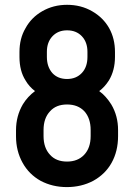

<svg xmlns="http://www.w3.org/2000/svg" viewBox="-20 -740 552 790"><path d="M147 3.9Q99.6 -22.5 73.2 -69.8Q45.9 -118.7 45.9 -179.2V-204.1Q45.9 -262.7 74.2 -311Q93.8 -342.8 124 -365.2Q99.6 -383.8 85 -409.2Q60.1 -448.2 60.1 -505.9V-525.9Q60.1 -582 85 -624Q108.9 -668 153.8 -693.8Q199.7 -720.2 255.9 -720.2Q313 -720.2 358.9 -693.8Q404.8 -667.5 429.2 -624Q453.1 -581.1 453.1 -525.9V-505.9Q453.1 -450.7 428.2 -409.2Q410.6 -381.8 388.2 -365.2Q416 -345.2 438 -310.1Q465.8 -263.2 465.8 -205.1V-180.2Q465.8 -117.7 439 -69.8Q413.1 -23.4 363.8 3.9Q314.9 29.8 254.9 29.8Q195.8 29.8 147 3.9ZM316.9 -439.9Q339.8 -464.4 339.8 -505.9V-526.9Q339.8 -566.4 316.9 -590.8Q293.9 -615.2 255.9 -615.2Q218.8 -615.2 195.8 -590.8Q172.9 -566.4 172.9 -526.9V-505.9Q172.9 -464.8 195.8 -439Q218.3 -415 255.9 -415Q293.5 -415 316.9 -439.9ZM326.2 -103Q353 -131.3 353 -180.2V-205.1Q353 -253.4 327.1 -282.2Q300.8 -310.1 255.9 -310.1Q210.9 -310.1 186 -282.2Q159.2 -253.9 159.2 -205.1V-180.2Q159.2 -131.3 186 -103Q210.9 -75.2 255.9 -75.2Q299.8 -75.2 326.2 -103Z"/></svg>

Font: D-DIN-PRO SemiBold
Style: Bold
Weight: 600
Designer: datto
Foundry: CyberFei
Version: Version 1.000;hotconv 1.0.109;makeotfexe 2.5.65596